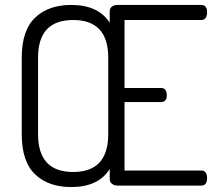

<svg xmlns="http://www.w3.org/2000/svg" viewBox="-20 -751 880 777"><path d="M268 6Q176 6 122 -45.5Q68 -97 68 -208V-518Q68 -628 122 -679.5Q176 -731 268 -731Q378 -731 424 -659V-706Q424 -718 433.5 -724.5Q443 -731 455 -731H794Q818 -731 818 -702Q818 -670 794 -670H484V-395H631Q655 -395 655 -365Q655 -338 631 -338H484V-61H794Q818 -61 818 -30Q818 0 794 0H455Q443 0 433.5 -7Q424 -14 424 -26V-67Q378 6 268 6ZM418 -208V-518Q418 -670 276 -670Q134 -670 134 -518V-208Q134 -55 276 -55Q418 -55 418 -208Z"/></svg>

Font: Dosis
Style: Book
Weight: 400
Designer: EdgarTolentino, PabloImpallari, IginoMarini
Foundry: EdgarTolentino, PabloImpallari, IginoMarini
Version: Version 1.007